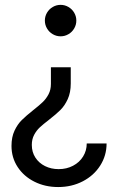

<svg xmlns="http://www.w3.org/2000/svg" viewBox="-20 -545 482 775"><path d="M177.7 -61.5Q154.3 -43.5 140.6 -30.8Q127 -18.1 117.7 -0.5Q108.4 17.1 108.4 40Q108.4 68.8 122.8 91.1Q137.2 113.3 161.9 125.5Q186.5 137.7 216.8 137.7Q249 137.7 274.9 124Q300.8 110.4 315.4 86.7Q330.1 63 330.1 34.2H410.2Q410.2 83 384.5 123.3Q358.9 163.6 314.2 186.8Q269.5 210 214.8 210Q162.1 210 119.1 188.5Q76.2 167 51.3 129.2Q26.4 91.3 26.4 43.9Q26.4 8.3 38.6 -17.6Q50.8 -43.5 68.1 -60.5Q85.4 -77.6 114.3 -100.6Q139.2 -120.1 152.8 -133.3Q166.5 -146.5 176 -164.6Q185.5 -182.6 185.5 -206.1V-273.4H265.6V-208Q265.6 -171.4 253.4 -144.8Q241.2 -118.2 223.6 -100.8Q206.1 -83.5 177.7 -61.5ZM288.1 -461.9Q288.1 -444.8 279.5 -430.2Q271 -415.5 256.3 -407Q241.7 -398.4 224.6 -398.4Q207.5 -398.4 192.9 -407Q178.2 -415.5 169.7 -430.2Q161.1 -444.8 161.1 -461.9Q161.1 -479 169.7 -493.7Q178.2 -508.3 192.9 -516.8Q207.5 -525.4 224.6 -525.4Q241.7 -525.4 256.3 -516.8Q271 -508.3 279.5 -493.7Q288.1 -479 288.1 -461.9Z"/></svg>

Font: Reddit Sans Chocolate
Style: Regular
Weight: 400
Designer: Stephen Hutchings
Foundry: Reddit
Version: Version 1.013